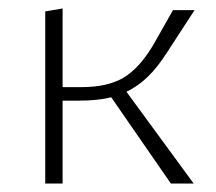

<svg xmlns="http://www.w3.org/2000/svg" viewBox="-20 -434 510 454"><path d="M279 -217 438 0H384L243 -204Q212 -196 166 -196H128V0H87V-407L128 -414V-228H173Q234 -228 271.5 -250Q309 -272 342 -327L389 -410H440L375 -310Q352 -274 329 -252Q306 -230 279 -217Z"/></svg>

Font: Ysabeau Light
Style: Regular
Weight: 300
Designer: Christian Thalmann (Catharsis Fonts)
Version: Version 0.003